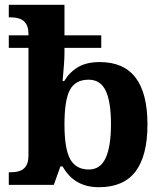

<svg xmlns="http://www.w3.org/2000/svg" viewBox="-20 -780 689 810"><path d="M17.1 -630.9H100.1V-638.2Q100.1 -671.4 82.3 -689.2Q64.5 -707 21 -707H17.1V-759.8H252V-630.9H407.2V-578.1H252V-555.2Q252 -535.2 249.8 -506.8Q247.6 -478.5 244.1 -438H251Q272.5 -474.6 308.3 -496.3Q344.2 -518.1 400.9 -518.1Q502 -518.1 552 -452.4Q602.1 -386.7 602.1 -254.9Q602.1 -123 551.8 -56.6Q501.5 9.8 397 9.8Q344.2 9.8 306.2 -12.5Q268.1 -34.7 244.1 -78.1H234.9L207 0H17.1V-53.2H23.9Q64.9 -53.2 82.5 -70.6Q100.1 -87.9 100.1 -123V-578.1H17.1ZM252 -254.9Q252 -152.3 276.1 -108.6Q300.3 -64.9 355 -64.9Q403.8 -64.9 426 -114Q448.2 -163.1 448.2 -255.9Q448.2 -350.6 426 -397.2Q403.8 -443.8 354 -443.8Q298.3 -443.8 275.1 -401.1Q252 -358.4 252 -254.9Z"/></svg>

Font: Droid Serif
Style: Bold
Weight: 700
Designer: Monotype Design team
Foundry: Monotype Imaging Inc.
Version: Version 1.03